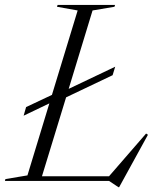

<svg xmlns="http://www.w3.org/2000/svg" viewBox="-48 -735 652 780"><path d="M420 -464 409.5 -429.5 220.5 -339.5 122.5 -19H395L545.5 -192.5L553 -187.5L436 25.5H433L395 0H-28L-26 -7.5L63.5 -22.5L152.5 -315L48 -265L58 -300L163 -349.5L267.5 -692.5L183.5 -707.5L186 -715H419.5L417 -707.5L328 -692.5L231 -374Z"/></svg>

Font: Newsreader 72pt Light
Style: Italic
Weight: 300
Italic angle: -17°
Designer: Hugues Gentile
Foundry: Production Type
Version: Version 1.003; ttfautohint (v1.8.3)